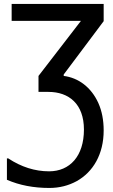

<svg xmlns="http://www.w3.org/2000/svg" viewBox="-20 -747 573 974"><path d="M505.9 -85C505.9 -137.2 497.1 -183.6 479 -224.1C442.9 -304.2 377.9 -352.5 303.2 -361.8V-369.1L505.9 -639.6V-727.1H39.1V-641.1H390.6L175.3 -361.8V-280.8H225.6C329.6 -280.8 405.8 -219.7 405.8 -89.8C405.8 45.4 334 122.1 229 122.1C157.2 122.1 87.9 100.1 22 56.6H15.1V165C79.1 192.9 150.9 206.5 230.5 206.5C280.8 206.5 327.1 194.8 369.1 171.9C453.1 125 505.9 34.2 505.9 -85Z"/></svg>

Font: SG Kara
Style: Regular
Weight: 400
Designer: Damoon Khanjanzadeh
Version: Version 1.000